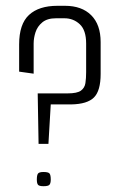

<svg xmlns="http://www.w3.org/2000/svg" viewBox="-20 -642 425 662"><path d="M113 -146 110 -320H213Q246 -320 259 -329.5Q272 -339 274.5 -355.5Q277 -372 277 -393V-492Q277 -538 255 -558.5Q233 -579 202 -579H173Q143 -579 126 -565Q109 -551 102.5 -531Q96 -511 96 -492V-388L46 -395V-489Q46 -559 80 -590.5Q114 -622 178 -622H204Q262 -622 294.5 -589.5Q327 -557 327 -497V-387Q327 -329 304 -306Q281 -283 226 -282H155L147 -146ZM130 0Q115 0 111 -5Q107 -10 107 -23Q107 -38 111 -43.5Q115 -49 130 -49Q147 -49 151 -43.5Q155 -38 155 -23Q155 -11 151 -5.5Q147 0 130 0Z"/></svg>

Font: Smooch Sans
Style: Regular
Weight: 400
Designer: Robert E. Leuschke
Foundry: Robert E. Leuschke
Version: Version 1.010; ttfautohint (v1.8.3)